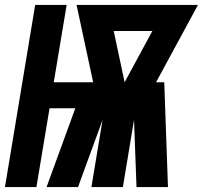

<svg xmlns="http://www.w3.org/2000/svg" viewBox="-39 -755 819 775"><path d="M-19 0H108L161 -318H265L149 0H276L375 -271L330 0H457L502 -271L512 0H639L624 -423H591L760 -735H270L337 -423H178L230 -735H103ZM464 -423 420 -630H576L464 -423Z"/></svg>

Font: Iosevka Sparkle XBdObl
Style: Regular
Weight: 800
Italic angle: -9°
Designer: Belleve Invis
Foundry: Belleve Invis
Version: Version 4.5.0; ttfautohint (v1.8.3)